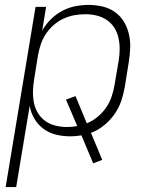

<svg xmlns="http://www.w3.org/2000/svg" viewBox="-20 -548 640 783"><path d="M3 215 125 -520H168L152 -423Q166 -448 187 -469Q208 -490 233.5 -503.5Q259 -517 286.5 -522.5Q314 -528 341 -528Q370 -528 398 -521.5Q426 -515 448.5 -499Q471 -483 485 -460Q499 -437 505.5 -409.5Q512 -382 511 -353Q510 -324 505 -294L489 -194Q484 -165 474.5 -136.5Q465 -108 447 -82.5Q429 -57 404.5 -37Q380 -17 351 -6L397 104L360 118L312 4Q301 6 289 7Q277 8 266 8Q236 8 208 1Q180 -6 157.5 -22.5Q135 -39 120.5 -63.5Q106 -88 101 -116L46 215ZM254 -30Q264 -30 274.5 -31Q285 -32 295 -34L249 -142L288 -156L334 -45Q358 -55 378 -71.5Q398 -88 412.5 -109Q427 -130 435 -153.5Q443 -177 447 -201L464 -301Q468 -325 468 -348.5Q468 -372 463 -394Q458 -416 446 -435Q434 -454 415.5 -466.5Q397 -479 374.5 -484.5Q352 -490 328 -490Q306 -490 283.5 -486Q261 -482 239 -472Q217 -462 198.5 -445.5Q180 -429 167 -409.5Q154 -390 146.5 -367.5Q139 -345 135 -323L119 -223Q115 -199 114.5 -175Q114 -151 118.5 -128.5Q123 -106 135 -86.5Q147 -67 165.5 -54Q184 -41 207 -35.5Q230 -30 254 -30Z"/></svg>

Font: Iosevka XLt Ex Obl
Style: Regular
Weight: 200
Width: 7
Italic angle: -9°
Monospace: yes
Designer: Belleve Invis
Foundry: Belleve Invis
Version: Version 32.5.0; ttfautohint (v1.8.4)